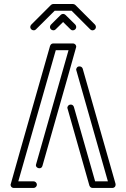

<svg xmlns="http://www.w3.org/2000/svg" viewBox="-20 -928 623 948"><path d="M145.5 0H48.3Q40.5 0 35.2 -6.3Q32.2 -11.2 32.2 -16.1Q32.2 -19 227.1 -701.2Q231.9 -713.4 242.7 -713.4H340.3Q347.7 -713.4 353.5 -706.5Q356.4 -702.1 356.4 -696.8Q356.4 -693.8 189.5 -108.9Q186 -97.2 174.3 -97.2Q171.9 -97.2 168.9 -98.1Q157.2 -102.1 157.2 -113.3Q157.2 -115.7 318.4 -680.2H255.4L70.3 -32.7H145.5Q152.3 -32.7 157.2 -27.8Q162.1 -22.9 162.1 -16.1Q162.1 -9.8 157.2 -4.9Q152.3 0 145.5 0ZM534.7 0H437.5Q426.3 0 421.4 -11.7Q312.5 -393.1 312.5 -395.5Q312.5 -399.4 315.4 -404.3Q320.3 -411.6 329.6 -411.6Q340.3 -411.6 344.7 -400.4L449.7 -32.7H512.7Q356 -581.5 356 -584Q356 -588.4 358.9 -592.8Q362.8 -600.1 372.1 -600.1Q383.8 -600.1 388.2 -589.4L550.3 -21L550.8 -16.1Q550.8 -11.2 547.9 -6.3Q542.5 0 534.7 0ZM340.3 -778.3H338.9Q333 -778.3 328.6 -782.7L291.5 -819.3L254.4 -782.7Q250 -778.3 244.1 -778.3Q236.3 -778.3 231.4 -783.2Q226.6 -788.1 226.6 -794.4Q226.6 -800.8 231.4 -806.2L279.8 -854.5Q285.2 -859.4 291.5 -859.4Q297.9 -859.4 303.2 -854.5L352.1 -806.2Q356.4 -800.8 356.4 -794.4Q356.4 -788.1 351.6 -783.2Q346.7 -778.3 340.3 -778.3ZM437.5 -778.3H436Q430.2 -778.3 425.8 -782.7L333.5 -875H250L157.2 -782.7Q152.8 -778.3 147 -778.3Q139.2 -778.3 134.3 -783.2Q129.4 -788.1 129.4 -794.4Q129.4 -800.8 134.3 -806.2L231.4 -903.3Q236.3 -908.2 243.2 -908.2H340.3Q346.7 -908.2 352.1 -903.3L449.2 -806.2Q453.6 -800.8 453.6 -794.4Q453.6 -788.1 448.7 -783.2Q443.8 -778.3 437.5 -778.3Z"/></svg>

Font: Neon Sans
Style: Regular
Weight: 400
Designer: GGBot
Version: 0.80